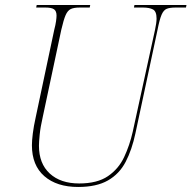

<svg xmlns="http://www.w3.org/2000/svg" viewBox="-20 -734 762 764"><path d="M291 10Q206 10 156.5 -33Q107 -76 107 -156Q107 -174 110.5 -202.5Q114 -231 122 -267L196 -616Q201 -635 203 -649.5Q205 -664 205 -672Q205 -690 195 -697Q185 -704 161 -704H124L126 -714H339L337 -704H297Q274 -704 261.5 -698Q249 -692 241 -673.5Q233 -655 224 -616L150 -268Q141 -229 138 -199Q135 -169 135 -154Q135 -83 178 -43.5Q221 -4 295 -4Q367 -4 409.5 -33Q452 -62 474 -109Q496 -156 508 -209L597 -616Q603 -644 603 -660Q603 -689 588.5 -696.5Q574 -704 549 -704H513L515 -714H722L720 -704H679Q656 -704 643.5 -699Q631 -694 623 -675.5Q615 -657 607 -616L519 -204Q505 -138 480 -90Q455 -42 409.5 -16Q364 10 291 10Z"/></svg>

Font: Noto Serif Display SemiCondensed Thin
Style: Italic
Weight: 100
Width: 4
Italic angle: -12°
Designer: Monotype Design Team
Foundry: Monotype Imaging Inc.
Version: Version 2.009